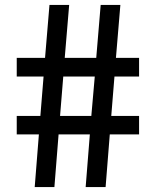

<svg xmlns="http://www.w3.org/2000/svg" viewBox="-20 -760 634 780"><path d="M345 -214H218L201 0H121L138 -214H48V-289H144L157 -449H48V-525H163L181 -740H261L243 -525H371L389 -740H469L451 -525H545V-449H445L432 -289H545V-214H426L409 0H328ZM224 -289H351L365 -449H237Z"/></svg>

Font: Encode Sans Normal
Style: Medium
Weight: 500
Designer: Pablo Impallari, Andres Torresi
Foundry: Pablo Impallari, Andres Torresi
Version: Version 1.000; ttfautohint (v1.00) -l 8 -r 50 -G 200 -x 14 -